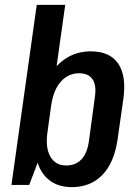

<svg xmlns="http://www.w3.org/2000/svg" viewBox="-20 -760 563 789"><path d="M275 9Q220 9 183.5 -19Q147 -47 132.5 -98.5Q118 -150 127 -222L141 -320Q152 -393 181 -444Q210 -495 254 -522Q298 -549 353 -549Q431 -549 465.5 -499Q500 -449 487 -354L463 -186Q449 -91 400.5 -41Q352 9 275 9ZM131 -740H248L170 -184L100 0H27ZM252 -80Q291 -80 314.5 -105Q338 -130 345 -177L370 -362Q377 -410 360 -434.5Q343 -459 305 -459Q275 -459 251 -443Q227 -427 211.5 -397.5Q196 -368 190 -325L175 -216Q166 -153 187 -116.5Q208 -80 252 -80Z"/></svg>

Font: Pathway Extreme Condensed SemiBold
Style: Italic
Weight: 600
Width: 3
Italic angle: -8°
Version: Version 1.001;gftools[0.9.26]